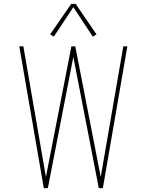

<svg xmlns="http://www.w3.org/2000/svg" viewBox="-20 -975 760 995"><path d="M207 0H228L360 -680L492 0H513L640 -735H619L502 -58L370 -735H350L218 -58L101 -735H80ZM259 -785 360 -938 461 -785 480 -797 372 -955H349L240 -797Z"/></svg>

Font: Iosevka Sparkle Thin
Style: Regular
Weight: 100
Designer: Belleve Invis
Foundry: Belleve Invis
Version: Version 4.5.0; ttfautohint (v1.8.3)